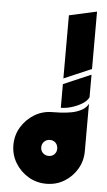

<svg xmlns="http://www.w3.org/2000/svg" viewBox="-56 -837 488 873"><g transform="rotate(5 188.0 -400.0)"><path d="M189 0Q144 0 107 -22Q70 -44 47.5 -81Q25 -118 25 -163Q25 -208 47.5 -245Q70 -282 107 -304.5Q144 -327 189 -327Q202 -327 225 -328Q248 -329 273.5 -333.5Q299 -338 320 -349Q341 -360 351 -379V-163Q351 -118 329 -81Q307 -44 270.5 -22Q234 0 189 0ZM225 -484V-772L351 -800V-538ZM225 -350V-458L351 -512V-409Q343 -392 322 -379Q301 -366 275 -358Q249 -350 225 -350ZM189 -127Q205 -127 215 -137.5Q225 -148 225 -163Q225 -179 215 -189.5Q205 -200 189 -200Q173 -200 162.5 -189.5Q152 -179 152 -163Q152 -148 162.5 -137.5Q173 -127 189 -127Z"/></g></svg>

Font: Reem Kufi SemiBold
Style: Regular
Weight: 600
Designer: Khaled Hosny
Version: Version 1.001